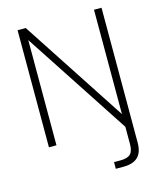

<svg xmlns="http://www.w3.org/2000/svg" viewBox="-132 -794 927 1109"><g transform="rotate(-15 331.0 -240.0)"><path d="M80 0V-700H129L537 -76V-700H582V107Q582 144 570 169Q558 194 532.5 207Q507 220 467 220H421V180H459Q502 180 519.5 162.5Q537 145 537 103V0L125 -629V0Z"/></g></svg>

Font: DM Sans 10pt ExtraLight
Style: Regular
Weight: 250
Version: Version 4.004;gftools[0.9.30]